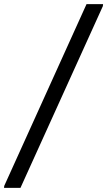

<svg xmlns="http://www.w3.org/2000/svg" viewBox="-44 -772 523 936"><path d="M377.9 -752H458.5L457.5 -742.2L55.7 144H-24.4L-23.4 134.3Z"/></svg>

Font: NoticiaText-Italic
Style: Italic
Weight: 400
Italic angle: -8°
Designer: JM Sole
Foundry: JM Sole
Version: Version 1.003